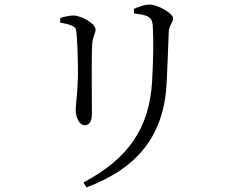

<svg xmlns="http://www.w3.org/2000/svg" viewBox="-20 -766 1040 842"><path d="M711 -405C714 -467 718 -568 720 -627C722 -659 739 -665 739 -686C739 -707 673 -746 635 -746C617 -746 589 -737 567 -727L568 -707C594 -704 617 -700 628 -694C646 -684 648 -670 650 -653C654 -584 652 -499 647 -408C635 -203 541 -69 346 34L359 56C585 -29 700 -173 711 -405ZM296 -653C313 -646 314 -638 316 -614C320 -577 322 -479 322 -433C320 -351 312 -312 312 -285C312 -248 329 -217 351 -217C369 -217 383 -229 383 -267C383 -308 381 -528 384 -571C387 -608 399 -618 399 -637C399 -662 338 -698 301 -698C285 -698 264 -693 244 -687V-667C265 -663 281 -660 296 -653Z"/></svg>

Font: Noto Serif CJK JP
Style: Regular
Weight: 400
Designer: Ryoko NISHIZUKA 西塚涼子 (kana & ideographs); Frank Grießhammer (Latin, Greek & Cyrillic); Wenlong ZHANG 张文龙 (bopomofo); San
Foundry: Adobe Systems Incorporated
Version: Version 1.000;PS 1;hotconv 16.6.53;makeotf.lib2.5.65590